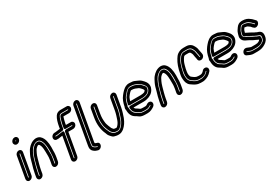

<svg xmlns="http://www.w3.org/2000/svg" viewBox="54 -1810 4294 2995"><g transform="rotate(-30 2201.5 -312.5)"><path d="M154 -450C154 -452 158 -455 161 -455C164 -455 165 -452 165 -450L98 -67C97 -64 94 -61 91 -61C88 -61 86 -64 87 -67ZM104 -450 37 -67C32 -37 51 -11 82 -11C113 -11 143 -37 148 -67L215 -450C220 -481 200 -505 170 -505C140 -505 109 -481 104 -450ZM204 -664C213 -664 213 -651 204 -651C196 -651 195 -664 204 -664ZM195 -601C225 -601 255 -625 261 -656C267 -688 244 -714 212 -714C182 -714 153 -690 147 -659C142 -629 163 -601 195 -601Z M577 -123 564 -51C563 -48 560 -45 557 -45C554 -45 552 -48 553 -51L566 -123C569 -137 572 -159 573 -173C577 -196 574 -209 574 -224C573 -304 580 -396 534 -452C522 -469 504 -475 483 -475C449 -475 424 -451 411 -439C382 -412 364 -380 348 -344C321 -291 305 -216 289 -159C282 -131 272 -91 267 -63L257 -5C256 -2 253 1 250 1C247 1 245 -2 246 -5L256 -63C266 -119 281 -168 297 -225C317 -303 343 -371 380 -422C398 -444 428 -468 449 -477C463 -482 473 -485 485 -486C529 -486 542 -466 559 -435C584 -385 590 -305 585 -224C583 -187 583 -157 577 -123ZM516 -123 503 -51C498 -21 518 5 549 5C580 5 609 -21 614 -51L627 -123C629 -132 630 -140 631 -151C637 -184 634 -205 635 -230C640 -314 637 -401 605 -463C586 -498 559 -536 493 -536H491C426 -531 376 -491 342 -449C322 -425 307 -392 292 -363C272 -324 261 -278 248 -229C232 -174 216 -122 206 -63L196 -5C191 25 211 51 242 51C273 51 302 25 307 -5L317 -63C321 -88 331 -127 338 -155C354 -212 372 -288 393 -329C393 -329 394 -330 394 -331C409 -366 421 -386 442 -405C458 -419 465 -425 474 -425C489 -425 487 -423 492 -417C524 -378 522 -299 523 -215C522 -195 524 -183 522 -172C520 -160 519 -137 516 -123Z M780 -404C773 -404 777 -415 782 -415H801H805C834 -420 865 -424 895 -427C917 -427 936 -433 940 -453L950 -512C957 -552 969 -587 980 -624C984 -634 991 -647 998 -658C1004 -666 1016 -677 1039 -677H1152C1160 -677 1157 -666 1150 -666H1037C1023 -666 1012 -660 1006 -651C1003 -647 994 -635 991 -621C981 -588 968 -553 961 -512L951 -456C948 -441 961 -431 972 -431H1085C1093 -431 1090 -420 1083 -420H970C955 -420 943 -406 941 -395L866 28C866 30 863 33 860 33C857 33 855 30 855 28L929 -392C930 -399 932 -423 904 -417C902 -417 900 -416 898 -416H896C863 -413 831 -408 803 -404ZM771 -354H796H800C825 -358 847 -361 874 -364L805 28C800 59 821 83 851 83C881 83 911 59 916 28L986 -370H1074C1104 -370 1135 -394 1140 -425C1145 -456 1124 -481 1094 -481H1006L1011 -512C1017 -548 1029 -582 1039 -616H1142C1172 -616 1202 -640 1207 -671C1212 -702 1191 -727 1161 -727H1048C1013 -727 977 -712 957 -680C928 -637 911 -576 900 -512L894 -476C865 -473 837 -470 808 -465H791C760 -465 731 -439 726 -409C721 -379 740 -354 771 -354Z M1308 -683C1309 -686 1312 -689 1315 -689C1318 -689 1320 -686 1319 -683L1204 -31C1201 -11 1199 9 1207 19C1220 35 1240 46 1267 52C1273 54 1268 63 1263 63C1237 56 1212 43 1198 26C1190 15 1188 -1 1193 -31ZM1258 -683 1143 -31C1137 3 1136 34 1155 60C1172 81 1199 101 1233 109L1243 112C1244 112 1244 113 1245 113C1313 125 1354 20 1287 4C1274 1 1263 -3 1253 -12C1253 -17 1253 -26 1254 -31L1369 -683C1374 -713 1355 -739 1324 -739C1293 -739 1263 -713 1258 -683Z M1520 -507C1520 -509 1524 -512 1527 -512C1530 -512 1531 -509 1531 -507L1507 -366C1495 -301 1496 -242 1503 -194C1506 -159 1518 -140 1524 -118C1528 -103 1537 -86 1544 -71C1546 -64 1549 -57 1553 -52L1570 -31C1580 -19 1588 -11 1601 -7L1616 -3C1624 -1 1636 1 1648 1C1680 4 1699 -11 1708 -19C1741 -47 1768 -87 1784 -133C1798 -174 1820 -236 1829 -289L1865 -496C1866 -499 1869 -502 1872 -502C1875 -502 1877 -499 1876 -496L1840 -288C1831 -238 1808 -172 1794 -130C1772 -76 1748 -40 1714 -11C1695 4 1675 14 1648 12H1646C1634 12 1623 10 1613 8L1597 4C1579 -2 1576 -6 1561 -24L1543 -45C1535 -56 1532 -71 1523 -89C1487 -162 1477 -259 1496 -366ZM1470 -507 1446 -366C1425 -247 1438 -143 1477 -62C1483 -47 1488 -26 1501 -10L1519 12C1534 30 1549 46 1576 52L1594 56C1605 59 1619 62 1636 62C1679 66 1716 46 1742 25C1787 -14 1817 -60 1841 -120L1842 -121C1857 -164 1880 -231 1890 -288L1926 -496C1931 -526 1912 -552 1881 -552C1850 -552 1820 -526 1815 -496L1779 -289C1771 -243 1750 -181 1736 -141C1723 -105 1703 -76 1680 -56C1678 -54 1672 -50 1669 -49H1659C1653 -49 1645 -51 1636 -52L1624 -55C1618 -58 1620 -56 1611 -67L1595 -87C1594 -88 1593 -91 1592 -94C1587 -108 1580 -124 1573 -140C1565 -167 1556 -183 1554 -208C1548 -255 1546 -306 1557 -366L1581 -507C1586 -538 1566 -562 1536 -562C1506 -562 1475 -538 1470 -507Z M2215 -488C2207 -488 2196 -491 2180 -491H2163C2131 -491 2107 -464 2099 -455C2080 -434 2058 -411 2040 -382C2039 -381 2038 -380 2038 -379C2023 -347 2012 -313 2003 -277C2000 -266 2003 -250 2023 -250H2241C2312 -250 2372 -273 2387 -329C2403 -373 2368 -400 2360 -408C2348 -421 2333 -441 2309 -454C2308 -454 2308 -455 2307 -455C2283 -464 2257 -482 2219 -488ZM2280 -409C2292 -402 2307 -385 2321 -370C2327 -363 2339 -346 2340 -339C2339 -337 2338 -335 2338 -333C2337 -329 2321 -312 2316 -311C2295 -305 2278 -300 2250 -300H2059C2066 -323 2074 -344 2083 -363C2096 -383 2112 -402 2133 -424C2142 -432 2151 -440 2154 -441H2171C2217 -441 2240 -425 2280 -409ZM2153 -53C2131 -53 2110 -59 2098 -66C2079 -80 2059 -94 2037 -106C2003 -127 1985 -175 1986 -229C1986 -235 1981 -240 1982 -245C1983 -250 1988 -255 1989 -260L1991 -271C2001 -328 2022 -379 2048 -411C2079 -448 2109 -485 2143 -497C2151 -500 2158 -502 2165 -502H2184C2192 -502 2206 -499 2221 -499C2242 -497 2254 -489 2274 -482C2316 -467 2338 -448 2369 -416C2392 -391 2414 -354 2392 -313C2392 -312 2391 -311 2391 -311C2369 -262 2308 -239 2239 -239H2028C2028 -239 1993 -242 1999 -206C2003 -179 2007 -147 2032 -126C2037 -122 2040 -118 2045 -115L2061 -105C2068 -100 2083 -90 2091 -85L2102 -77C2117 -66 2150 -63 2175 -63H2217C2236 -63 2257 -69 2272 -79C2291 -91 2295 -94 2299 -93C2303 -92 2303 -85 2299 -83C2271 -66 2249 -52 2215 -52H2173C2170 -52 2161 -53 2153 -53ZM2167 -114C2155 -114 2144 -116 2135 -120L2126 -127C2116 -134 2103 -143 2094 -149L2078 -158C2067 -167 2060 -173 2055 -189H2230C2255 -189 2275 -190 2301 -197C2355 -209 2410 -240 2436 -296C2474 -368 2434 -427 2409 -454C2393 -471 2371 -498 2339 -511C2329 -516 2315 -523 2299 -529C2283 -536 2260 -549 2231 -549C2221 -549 2209 -552 2192 -552H2173C2159 -552 2147 -549 2132 -543C2077 -523 2039 -473 2010 -437C1973 -391 1952 -332 1940 -266C1933 -253 1928 -233 1935 -215C1935 -141 1958 -91 2006 -62C2026 -51 2046 -37 2065 -23C2087 -7 2126 -2 2164 -2H2206C2256 -2 2294 -26 2321 -43C2366 -71 2362 -133 2317 -142C2284 -149 2256 -124 2250 -120C2247 -118 2236 -113 2226 -113H2184C2181 -113 2173 -114 2167 -114Z M2822 -123 2809 -51C2808 -48 2805 -45 2802 -45C2799 -45 2797 -48 2798 -51L2811 -123C2814 -137 2817 -159 2818 -173C2822 -196 2819 -209 2819 -224C2818 -304 2825 -396 2779 -452C2767 -469 2749 -475 2728 -475C2694 -475 2669 -451 2656 -439C2627 -412 2609 -380 2593 -344C2566 -291 2550 -216 2534 -159C2527 -131 2517 -91 2512 -63L2502 -5C2501 -2 2498 1 2495 1C2492 1 2490 -2 2491 -5L2501 -63C2511 -119 2526 -168 2542 -225C2562 -303 2588 -371 2625 -422C2643 -444 2673 -468 2694 -477C2708 -482 2718 -485 2730 -486C2774 -486 2787 -466 2804 -435C2829 -385 2835 -305 2830 -224C2828 -187 2828 -157 2822 -123ZM2761 -123 2748 -51C2743 -21 2763 5 2794 5C2825 5 2854 -21 2859 -51L2872 -123C2874 -132 2875 -140 2876 -151C2882 -184 2879 -205 2880 -230C2885 -314 2882 -401 2850 -463C2831 -498 2804 -536 2738 -536H2736C2671 -531 2621 -491 2587 -449C2567 -425 2552 -392 2537 -363C2517 -324 2506 -278 2493 -229C2477 -174 2461 -122 2451 -63L2441 -5C2436 25 2456 51 2487 51C2518 51 2547 25 2552 -5L2562 -63C2566 -88 2576 -127 2583 -155C2599 -212 2617 -288 2638 -329C2638 -329 2639 -330 2639 -331C2654 -366 2666 -386 2687 -405C2703 -419 2710 -425 2719 -425C2734 -425 2732 -423 2737 -417C2769 -378 2767 -299 2768 -215C2767 -195 2769 -183 2767 -172C2765 -160 2764 -137 2761 -123Z M3036 -420C3046 -447 3057 -465 3072 -489C3097 -529 3124 -557 3186 -557H3231C3278 -557 3302 -536 3316 -507C3323 -493 3333 -470 3335 -458C3337 -434 3344 -413 3347 -398C3347 -387 3349 -383 3349 -381L3353 -360C3354 -356 3353 -355 3349 -354C3344 -352 3342 -354 3342 -357L3338 -377C3334 -404 3326 -431 3323 -454C3321 -476 3310 -492 3306 -499C3303 -505 3297 -521 3282 -530C3269 -538 3255 -546 3229 -546H3184C3168 -546 3148 -547 3129 -535C3120 -530 3109 -522 3097 -507C3079 -484 3068 -463 3056 -440C3035 -399 3026 -353 3015 -311C3015 -310 3014 -309 3014 -309L3005 -258C3000 -229 3001 -202 3004 -184C3008 -159 3016 -133 3040 -115C3071 -92 3107 -59 3171 -59H3201C3255 -59 3294 -89 3315 -118C3318 -121 3325 -116 3325 -114L3322 -111C3295 -78 3264 -59 3215 -49C3209 -48 3205 -48 3199 -48H3169C3134 -48 3108 -57 3087 -69L3073 -77C3064 -82 3044 -98 3033 -106C3005 -127 2994 -157 2992 -205C2991 -219 2991 -240 2994 -258L2999 -283C3007 -331 3022 -376 3036 -420ZM3210 -109H3180C3130 -109 3108 -131 3074 -157C3053 -172 3048 -220 3055 -258L3064 -308C3074 -348 3085 -394 3100 -424C3112 -445 3121 -463 3135 -481C3143 -490 3151 -496 3175 -496H3220C3236 -496 3236 -495 3251 -486C3257 -482 3272 -450 3273 -442C3275 -412 3284 -386 3288 -361L3291 -341C3296 -307 3330 -299 3356 -307C3382 -315 3408 -342 3403 -376L3400 -397C3399 -401 3398 -404 3398 -407C3398 -408 3397 -411 3397 -412C3394 -434 3387 -454 3385 -473C3383 -496 3369 -520 3362 -534C3343 -573 3305 -607 3240 -607H3195C3144 -607 3113 -592 3082 -571C3062 -557 3044 -532 3030 -509C2992 -450 2965 -372 2949 -283L2944 -258C2940 -237 2939 -214 2941 -194C2943 -141 2957 -94 2997 -64C3008 -56 3029 -41 3043 -33L3056 -25C3062 -21 3070 -17 3079 -14C3100 -4 3130 2 3161 2H3191C3199 2 3207 2 3215 1C3275 -11 3323 -38 3360 -84C3384 -112 3377 -145 3357 -160C3339 -173 3300 -175 3277 -144C3264 -127 3239 -110 3221 -110C3217 -110 3215 -109 3210 -109Z M3730 -488C3722 -488 3711 -491 3695 -491H3678C3646 -491 3622 -464 3614 -455C3595 -434 3573 -411 3555 -382C3554 -381 3553 -380 3553 -379C3538 -347 3527 -313 3518 -277C3515 -266 3518 -250 3538 -250H3756C3827 -250 3887 -273 3902 -329C3918 -373 3883 -400 3875 -408C3863 -421 3848 -441 3824 -454C3823 -454 3823 -455 3822 -455C3798 -464 3772 -482 3734 -488ZM3795 -409C3807 -402 3822 -385 3836 -370C3842 -363 3854 -346 3855 -339C3854 -337 3853 -335 3853 -333C3852 -329 3836 -312 3831 -311C3810 -305 3793 -300 3765 -300H3574C3581 -323 3589 -344 3598 -363C3611 -383 3627 -402 3648 -424C3657 -432 3666 -440 3669 -441H3686C3732 -441 3755 -425 3795 -409ZM3668 -53C3646 -53 3625 -59 3613 -66C3594 -80 3574 -94 3552 -106C3518 -127 3500 -175 3501 -229C3501 -235 3496 -240 3497 -245C3498 -250 3503 -255 3504 -260L3506 -271C3516 -328 3537 -379 3563 -411C3594 -448 3624 -485 3658 -497C3666 -500 3673 -502 3680 -502H3699C3707 -502 3721 -499 3736 -499C3757 -497 3769 -489 3789 -482C3831 -467 3853 -448 3884 -416C3907 -391 3929 -354 3907 -313C3907 -312 3906 -311 3906 -311C3884 -262 3823 -239 3754 -239H3543C3543 -239 3508 -242 3514 -206C3518 -179 3522 -147 3547 -126C3552 -122 3555 -118 3560 -115L3576 -105C3583 -100 3598 -90 3606 -85L3617 -77C3632 -66 3665 -63 3690 -63H3732C3751 -63 3772 -69 3787 -79C3806 -91 3810 -94 3814 -93C3818 -92 3818 -85 3814 -83C3786 -66 3764 -52 3730 -52H3688C3685 -52 3676 -53 3668 -53ZM3682 -114C3670 -114 3659 -116 3650 -120L3641 -127C3631 -134 3618 -143 3609 -149L3593 -158C3582 -167 3575 -173 3570 -189H3745C3770 -189 3790 -190 3816 -197C3870 -209 3925 -240 3951 -296C3989 -368 3949 -427 3924 -454C3908 -471 3886 -498 3854 -511C3844 -516 3830 -523 3814 -529C3798 -536 3775 -549 3746 -549C3736 -549 3724 -552 3707 -552H3688C3674 -552 3662 -549 3647 -543C3592 -523 3554 -473 3525 -437C3488 -391 3467 -332 3455 -266C3448 -253 3443 -233 3450 -215C3450 -141 3473 -91 3521 -62C3541 -51 3561 -37 3580 -23C3602 -7 3641 -2 3679 -2H3721C3771 -2 3809 -26 3836 -43C3881 -71 3877 -133 3832 -142C3799 -149 3771 -124 3765 -120C3762 -118 3751 -113 3741 -113H3699C3696 -113 3688 -114 3682 -114Z M4310 -175C4300 -179 4285 -184 4275 -188L4262 -195C4261 -196 4260 -197 4259 -197C4229 -208 4201 -226 4170 -243C4139 -260 4096 -275 4085 -297C4072 -322 4086 -344 4093 -370C4100 -395 4114 -413 4131 -438C4144 -457 4154 -465 4180 -465H4192C4237 -465 4270 -451 4290 -433C4296 -427 4300 -424 4306 -421C4321 -409 4330 -394 4351 -377C4355 -374 4346 -366 4342 -369C4328 -380 4313 -403 4299 -412C4283 -421 4261 -447 4224 -450C4215 -452 4202 -455 4190 -455H4178C4145 -455 4128 -417 4118 -400C4102 -379 4100 -360 4097 -347C4094 -337 4092 -332 4091 -324C4084 -285 4128 -278 4128 -278C4135 -274 4143 -269 4151 -265L4175 -253C4184 -249 4191 -246 4198 -242L4216 -232C4236 -220 4246 -214 4267 -206L4280 -199C4281 -199 4281 -198 4282 -198C4324 -181 4349 -184 4339 -130C4332 -89 4323 -78 4291 -59C4259 -39 4225 -28 4182 -28H4121C4105 -28 4095 -29 4083 -31C4067 -37 4058 -40 4051 -43L4038 -49C4026 -55 4016 -59 4015 -61C4016 -65 4020 -69 4024 -67C4046 -60 4065 -45 4101 -39H4105H4183C4198 -39 4212 -41 4225 -43C4255 -45 4301 -68 4317 -95C4324 -106 4323 -107 4323 -107C4333 -138 4331 -170 4310 -175ZM4192 -89H4116C4097 -93 4073 -107 4051 -114C4013 -126 3983 -105 3971 -79C3965 -66 3963 -53 3966 -41C3973 -12 4003 -7 4011 -3L4023 3C4035 10 4051 13 4059 16C4073 22 4093 22 4112 22H4173C4232 22 4274 7 4312 -17C4350 -40 4382 -74 4389 -131C4394 -161 4391 -190 4374 -210C4355 -233 4327 -237 4309 -244L4296 -251C4295 -251 4293 -253 4292 -253C4271 -260 4269 -264 4247 -276L4229 -286C4221 -290 4214 -294 4204 -299L4180 -311C4167 -317 4154 -323 4143 -330C4147 -343 4156 -373 4156 -373C4164 -382 4169 -395 4176 -405H4181C4186 -405 4205 -400 4213 -400C4214 -400 4216 -400 4220 -399C4235 -394 4244 -382 4267 -368C4268 -368 4268 -366 4269 -366C4277 -353 4293 -337 4307 -327C4333 -306 4369 -322 4387 -343C4404 -363 4412 -397 4387 -417C4373 -428 4362 -447 4339 -464C4335 -467 4332 -468 4329 -471C4300 -497 4257 -515 4201 -515H4189C4144 -515 4111 -491 4090 -460C4075 -438 4054 -413 4044 -376C4041 -364 4033 -343 4030 -324C4027 -304 4031 -285 4039 -269C4056 -234 4091 -222 4116 -210C4124 -206 4131 -202 4140 -198C4167 -183 4197 -163 4233 -150L4246 -143C4254 -138 4264 -135 4278 -130C4277 -126 4277 -121 4276 -118C4270 -109 4238 -93 4231 -93C4219 -93 4206 -89 4192 -89Z"/></g></svg>

Font: Blanket
Style: OutlineObl
Weight: 400
Foundry: Cannot Into Space Fonts
Version: Version 0.9